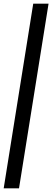

<svg xmlns="http://www.w3.org/2000/svg" viewBox="-36 -810 283 1040"><path d="M227 -790 67 210H-16L144 -790Z"/></svg>

Font: Georama Medium
Style: Italic
Weight: 500
Italic angle: -9°
Designer: Jean-Baptiste Levee
Foundry: Production Type
Version: Version 1.000